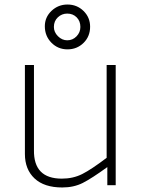

<svg xmlns="http://www.w3.org/2000/svg" viewBox="-20 -819 636 848"><path d="M90 -139V-532H130V-156Q128 -30 253 -30Q303 -30 343.5 -50.5Q384 -71 451 -122V-532H491V-1H454V-81Q385 -31 345.5 -11Q306 9 255 9Q175 9 132.5 -31Q90 -71 90 -139ZM178 -703Q178 -743 207.5 -771Q237 -799 278 -799Q320 -799 349 -770.5Q378 -742 378 -701Q378 -658 349 -629.5Q320 -601 278 -601Q236 -601 207 -630.5Q178 -660 178 -703ZM277 -759Q253 -759 235.5 -742.5Q218 -726 218 -700Q218 -677 236 -659Q254 -641 277 -641Q301 -641 318 -658.5Q335 -676 335 -700Q335 -726 318.5 -742.5Q302 -759 277 -759Z"/></svg>

Font: Morrison Thin
Style: Regular
Weight: 100
Designer: Pablo Impallari, Rodrigo Fuenzalida (Modified by Dan O. Williams)
Version: Version 0.03;June 6, 2019;FontCreator 11.5.0.2425 64-bit; tt